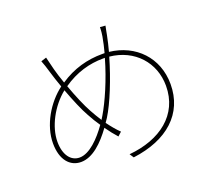

<svg xmlns="http://www.w3.org/2000/svg" viewBox="-132 -940 1264 1142"><g transform="rotate(-20 500.0 -368.5)"><path d="M639 -764 605 -767C605 -745 602 -721 600 -710C594 -677 587 -644 578 -612C573 -612 567 -612 562 -612C469 -612 378 -588 292 -530C279 -566 269 -599 262 -625C255 -652 247 -685 242 -706L208 -695C215 -679 226 -645 234 -617C243 -586 255 -550 268 -514C177 -446 106 -326 106 -212C106 -107 157 -51 226 -51C301 -51 369 -118 425 -195C446 -165 466 -140 486 -118L510 -140C486 -163 464 -190 442 -220C448 -228 454 -237 459 -245C506 -320 560 -455 597 -583C753 -567 855 -452 855 -305C855 -121 710 -14 512 4L529 30C749 2 884 -118 884 -305C884 -473 768 -592 605 -610C614 -644 622 -677 628 -708C631 -722 634 -742 639 -764ZM134 -212C134 -306 193 -418 278 -486C305 -413 335 -342 358 -302C374 -272 391 -244 408 -220C358 -149 290 -79 227 -79C172 -79 134 -129 134 -212ZM381 -319C358 -360 327 -433 302 -503C385 -561 473 -585 558 -585C562 -585 566 -585 570 -585C534 -458 480 -337 439 -268C435 -261 430 -253 425 -245C409 -270 394 -295 381 -319Z"/></g></svg>

Font: Source Han Sans JP ExtraLight
Style: Regular
Weight: 250
Designer: Ryoko NISHIZUKA 西塚涼子 (kana, bopomofo & ideographs); Paul D. Hunt (Latin, Greek & Cyrillic); Sandoll Communications 산돌커뮤니
Foundry: Adobe
Version: Version 2.001;hotconv 1.0.107;makeotfexe 2.5.65593